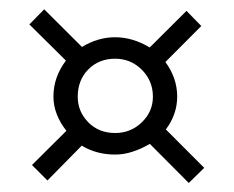

<svg xmlns="http://www.w3.org/2000/svg" viewBox="-20 -508 505 415"><path d="M82.5 -117.9 49.1 -151.3 123.5 -225.3Q110.2 -242 102.9 -260.6Q95.5 -279.2 95.5 -299.2Q95.5 -341.4 122.5 -377L43.5 -455.2L75.5 -487.9L157.2 -406.5Q191.6 -427.5 228.9 -427.5Q266.9 -427.5 303.6 -405.4L383.1 -484.5L415.1 -451.8L337.5 -374Q363 -339.2 363 -299.2Q363 -260.9 338.5 -228.2L421.4 -145.2L388 -112.5L303.9 -197Q285.4 -186.2 266.5 -180.1Q247.6 -173.9 228.9 -173.9Q188.7 -173.9 156.7 -193.2ZM228.9 -220.5Q262.7 -220.5 286.6 -243.7Q310.5 -266.9 310.5 -298.9Q310.5 -333.3 286.6 -357.2Q262.7 -381.1 228.9 -381.1Q193.6 -381.1 170.8 -357.9Q148 -334.7 148 -298.9Q148 -266.9 170.8 -243.7Q193.6 -220.5 228.9 -220.5Z"/></svg>

Font: Alumni Sans SC Thin
Style: Italic
Weight: 100
Italic angle: -8°
Designer: Robert E. Leuschke
Foundry: Robert E. Leuschke
Version: Version 1.016